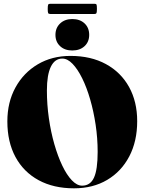

<svg xmlns="http://www.w3.org/2000/svg" viewBox="-20 -1014 786 1044"><path d="M363 -710Q474.5 -710 556 -665.5Q637.5 -621 681.8 -541Q726 -461 726 -355Q726 -246 683 -163.8Q640 -81.5 562.8 -35.8Q485.5 10 382.5 10Q271.5 10 190 -34.2Q108.5 -78.5 64.2 -160.2Q20 -242 20 -354Q20 -458 64 -538.2Q108 -618.5 185.2 -664.2Q262.5 -710 363 -710ZM511 -188Q511 -262.5 500 -335.8Q489 -409 470.2 -473.8Q451.5 -538.5 426.8 -588.5Q402 -638.5 374.5 -667Q347 -695.5 319 -695.5Q278 -695.5 256.5 -651.2Q235 -607 235 -522Q235 -445.5 245.8 -370.8Q256.5 -296 275.5 -230Q294.5 -164 318.8 -113.2Q343 -62.5 370.8 -33.5Q398.5 -4.5 426.5 -4.5Q471 -4.5 491 -48Q511 -91.5 511 -188ZM373 -739.5Q332 -739.5 306.8 -763Q281.5 -786.5 281.5 -824.5Q281.5 -862.5 307 -886.5Q332.5 -910.5 373 -910.5Q414.5 -910.5 439.8 -886.8Q465 -863 465 -824.5Q465 -786.5 439.8 -763Q414.5 -739.5 373 -739.5ZM239.5 -965.5Q239.5 -983 241.8 -988.2Q244 -993.5 253 -993.5H493.5Q502.5 -993.5 504.8 -989Q507 -984.5 507 -966Q507 -949 504.8 -943.5Q502.5 -938 493.5 -938H253Q244 -938 241.8 -943.2Q239.5 -948.5 239.5 -965.5Z"/></svg>

Font: Fraunces 144pt S000 Black
Style: Regular
Weight: 900
Version: Version 1.000; ttfautohint (v1.8.3)